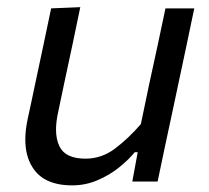

<svg xmlns="http://www.w3.org/2000/svg" viewBox="-20 -520 598 550"><path d="M187 11Q105 11 73 -41Q52.5 -73 52.5 -120.5Q52.5 -149 60 -182.5Q64.5 -203.5 69 -224Q73 -244.5 79 -271.5Q92.5 -336.5 104 -389Q115 -441 126.5 -496L210 -499.5Q198.5 -444.5 187.5 -391.5Q176 -338.5 163.5 -279.5L146.5 -198.5Q140.5 -171 140.5 -149Q140.5 -120.5 150.5 -100.5Q167.5 -65.5 225 -65.5Q271 -65.5 309.2 -94.2Q347.5 -123 383.5 -164.5L407.5 -279.5Q420.5 -338 431.5 -389.8Q442.5 -441.5 454 -496H536.5Q525 -441 514 -388.5Q502.5 -336 489 -271L478 -219Q464.5 -157.5 453.8 -106.2Q443 -55 431.5 0H359L374.5 -84H366Q348.5 -62.5 321.2 -40.5Q294 -18.5 259.5 -3.8Q225 11 187 11Z"/></svg>

Font: Heraclito
Style: Italic
Weight: 400
Italic angle: -12°
Designer: Kostas Bartsokas (font) & Cristiano Sobral (main changes)
Foundry: Kostas Bartsokas (font) & Cristiano Sobral (main changes)
Version: Version 1.00;July 8, 2020;FontCreator 13.0.0.2655 64-bit